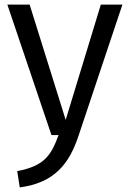

<svg xmlns="http://www.w3.org/2000/svg" viewBox="-20 -588 565 836"><path d="M513 -568H419L266 -66L109 -568H12L204 0H235C202 91 171 135 55 157L66 228C218 208 282 124 322 3Z"/></svg>

Font: Glow Sans SC Normal Book
Style: Regular
Weight: 500
Designer: Ryoko NISHIZUKA (kana, bopomofo & ideographs); Paul D. Hunt (Latin, Greek & Cyrillic); Sandoll Communications, Soo-young
Version: Version 0.93